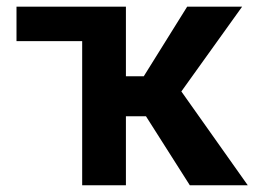

<svg xmlns="http://www.w3.org/2000/svg" viewBox="-20 -548 753 568"><path d="M293.5 -528.3V-426.3H28.8V-528.3ZM352.5 -528.3V0H223.1V-528.3ZM696.3 -528.3 463.9 -204.1H326.2L310.1 -322.3H405.3L533.7 -528.3ZM541.5 0 397.5 -226.6 504.9 -293.9 712.9 0Z"/></svg>

Font: Roboto SemiBold
Style: Regular
Weight: 600
Designer: Christian Robertson
Foundry: Google
Version: Version 3.009; 2024